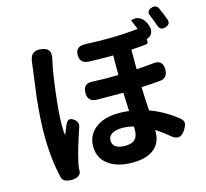

<svg xmlns="http://www.w3.org/2000/svg" viewBox="-121 -960 1227 1146"><g transform="rotate(-15 493.0 -387.0)"><path d="M124 17Q95 -106 95 -258Q95 -349 110 -488Q118 -552 131 -647Q132 -659 133 -664Q134 -671 136 -687Q140 -724 155 -739Q172 -756 206 -753Q245 -749 257 -727Q267 -707 256 -666Q256 -665 255.5 -663.5Q255 -662 255 -661Q242 -606 227 -485Q211 -352 211 -284Q211 -238 215 -219Q221 -235 235 -269Q238 -276 240 -280Q258 -321 294 -292Q319 -272 308 -242Q266 -120 249 -41Q243 -15 243 4Q243 5 243 6Q244 24 229 36Q216 46 196 48Q133 52 124 17ZM562 43Q472 43 418 5Q359 -36 359 -111Q359 -178 409 -219Q463 -264 558 -264Q594 -264 621 -260Q617 -332 616 -374Q508 -374 452 -375Q397 -377 397 -431Q397 -491 456 -486Q525 -482 615 -484V-605Q555 -604 467 -607Q411 -609 411 -661Q411 -716 472 -713Q554 -709 624 -710Q707 -711 797 -720Q781 -762 772 -779L777 -781Q807 -790 831 -775Q853 -761 866 -729Q877 -702 870 -680Q862 -657 836 -648L834 -647V-630Q834 -620 824 -618Q793 -614 729 -610V-489Q783 -492 837 -498Q894 -504 894 -443Q894 -392 847 -386Q779 -380 730 -378Q731 -321 737 -232Q822 -203 905 -137Q925 -121 924 -104Q924 -91 908 -65Q872 -6 819 -54Q783 -84 742 -111V-101Q742 -34 699 3Q653 43 562 43ZM546 -65Q589 -65 607 -85Q625 -103 625 -140V-163Q591 -173 554 -173Q514 -173 491 -158.5Q468 -144 468 -120Q468 -65 546 -65ZM916 -708Q914 -714 909.5 -726Q905 -738 902.5 -744Q900 -750 896 -760.5Q892 -771 890 -776Q874 -809 911 -821Q941 -830 953 -804Q967 -774 984 -728Q994 -697 961 -687Q927 -675 916 -708Z"/></g></svg>

Font: GenSenRounded TW B
Style: Regular
Weight: 700
Version: Version 1.501;PS 1;hotconv 16.6.51;makeotf.lib2.5.65220